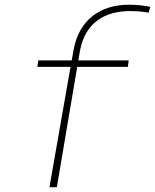

<svg xmlns="http://www.w3.org/2000/svg" viewBox="-20 -780 646 800"><path d="M512.7 -501.5H301.8L216.8 0H186L273.9 -501.5H135.7L139.6 -528.3H278.8L287.1 -574.7Q295.9 -620.6 315.9 -655.3Q335.9 -689.9 365.5 -713.1Q395 -736.3 433.3 -748.3Q471.7 -760.3 517.6 -760.3Q562.5 -760.3 606.4 -751.5L599.1 -727.1Q579.1 -731 559.1 -732.4Q539.1 -733.9 518.6 -733.9Q478.5 -733.4 444.8 -723.6Q411.1 -713.9 384.8 -694.1Q358.4 -674.3 340.6 -644.5Q322.8 -614.7 314.5 -574.7L306.2 -528.3H516.1Z"/></svg>

Font: Roboto Mono Thin
Style: Italic
Weight: 250
Designer: Google
Version: Version 2.000985; 2015; ttfautohint (v1.3)